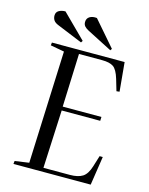

<svg xmlns="http://www.w3.org/2000/svg" viewBox="-135 -1018 854 1102"><g transform="rotate(15 291.5 -467.0)"><path d="M168 -698 86 -713 88 -730H520L536 -558L518 -556L498 -624Q482 -677 459.5 -692Q437 -707 393 -707H255L243 -391H473L472 -368H243L227 -23H384Q432 -23 459 -40Q486 -57 501 -106L521 -171H540L514 0H55L57 -18L141 -30ZM275 -850Q259 -858 250 -868Q241 -878 241 -893Q241 -915 258 -925.5Q275 -936 301 -933L430 -784L423 -774ZM98 -836Q78 -844 70 -856Q62 -868 62 -884Q62 -904 78 -913.5Q94 -923 117 -923L256 -785L249 -774Z"/></g></svg>

Font: Literata 72pt
Style: Italic
Weight: 400
Italic angle: -2°
Designer: Latin by Veronika Burian and Jose Scaglione. Greek by Irene Vlachou. Cyrillic by Vera Evstafieva
Foundry: TypeTogether
Version: Version 3.002